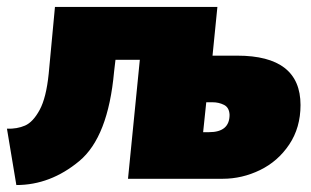

<svg xmlns="http://www.w3.org/2000/svg" viewBox="-38 -514 894 552"><path d="M-18 -144Q11 -143 34 -153Q57 -163 76 -198Q95 -233 102 -302L120 -494H587L573 -354H644Q826 -354 826 -212Q826 -147 793.5 -98.5Q761 -50 709.5 -25Q658 0 602 0H330L364 -342H294L290 -308Q273 -120 190 -51Q107 18 9 18ZM563 -134Q622 -134 622 -184Q621 -205 606 -212.5Q591 -220 573 -220H555L546 -134Z"/></svg>

Font: Nunito Sans Heavy Heavy
Style: Italic
Weight: 400
Italic angle: -4.541°
Designer: Vernon Adams
Foundry: Vernon Adams
Version: Version 2.002